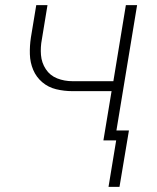

<svg xmlns="http://www.w3.org/2000/svg" viewBox="-20 -550 616 752"><path d="M448 182 485 -39H436L517 -530H473L424 -232H264Q232 -232 204 -243Q176 -254 159.5 -279Q143 -304 140.5 -334.5Q138 -365 144 -396L166 -530H122L101 -403Q96 -370 97 -337.5Q98 -305 110 -276.5Q122 -248 145.5 -228Q169 -208 200 -200.5Q231 -193 264 -193H417L385 0H435L405 182Z"/></svg>

Font: Iosevka Sparkle Extralight
Style: Italic
Weight: 200
Italic angle: -9°
Designer: Belleve Invis
Foundry: Belleve Invis
Version: Version 4.5.0; ttfautohint (v1.8.3)